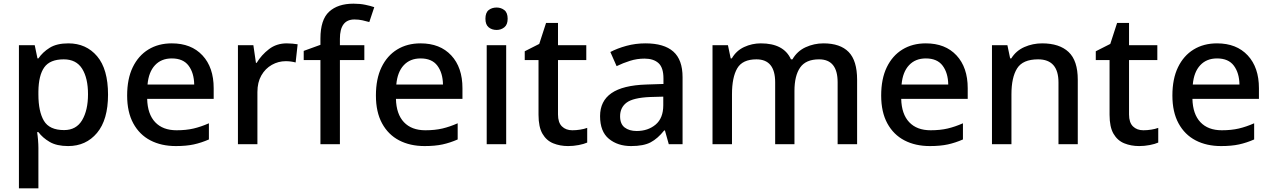

<svg xmlns="http://www.w3.org/2000/svg" viewBox="-20 -785 6921 1045"><path d="M352 -549Q449 -549 508.5 -479Q568 -409 568 -270Q568 -133 508 -61.5Q448 10 351 10Q289 10 250.5 -12.5Q212 -35 189 -66H182Q185 -48 187 -23.5Q189 1 189 20V240H83V-539H169L184 -467H189Q212 -501 250.5 -525Q289 -549 352 -549ZM327 -462Q252 -462 221 -418.5Q190 -375 189 -287V-271Q189 -178 219 -127.5Q249 -77 329 -77Q395 -77 427 -131Q459 -185 459 -272Q459 -360 427 -411Q395 -462 327 -462Z M915 -549Q1021 -549 1082 -483.5Q1143 -418 1143 -305V-247H781Q783 -164 824.5 -120Q866 -76 941 -76Q993 -76 1033.5 -85.5Q1074 -95 1117 -114V-26Q1076 -8 1035 1Q994 10 937 10Q858 10 798.5 -21Q739 -52 705.5 -113.5Q672 -175 672 -265Q672 -356 702.5 -419Q733 -482 787.5 -515.5Q842 -549 915 -549ZM915 -467Q858 -467 823.5 -430Q789 -393 783 -325H1037Q1036 -388 1006.5 -427.5Q977 -467 915 -467Z M1541 -549Q1555 -549 1571.5 -547.5Q1588 -546 1600 -544L1589 -445Q1563 -452 1535 -452Q1495 -452 1459.5 -432Q1424 -412 1402.5 -374.5Q1381 -337 1381 -284V0H1275V-539H1359L1373 -443H1377Q1403 -486 1444 -517.5Q1485 -549 1541 -549Z M1963 -458H1830V0H1724V-458H1633V-508L1724 -541V-575Q1724 -678 1771.5 -721.5Q1819 -765 1904 -765Q1939 -765 1968 -759Q1997 -753 2017 -746L1990 -665Q1973 -670 1952.5 -674.5Q1932 -679 1909 -679Q1830 -679 1830 -574V-539H1963Z M2269 -549Q2375 -549 2436 -483.5Q2497 -418 2497 -305V-247H2135Q2137 -164 2178.5 -120Q2220 -76 2295 -76Q2347 -76 2387.5 -85.5Q2428 -95 2471 -114V-26Q2430 -8 2389 1Q2348 10 2291 10Q2212 10 2152.5 -21Q2093 -52 2059.5 -113.5Q2026 -175 2026 -265Q2026 -356 2056.5 -419Q2087 -482 2141.5 -515.5Q2196 -549 2269 -549ZM2269 -467Q2212 -467 2177.5 -430Q2143 -393 2137 -325H2391Q2390 -388 2360.5 -427.5Q2331 -467 2269 -467Z M2683 -744Q2707 -744 2725 -730Q2743 -716 2743 -683Q2743 -651 2725 -636.5Q2707 -622 2683 -622Q2657 -622 2639.5 -636.5Q2622 -651 2622 -683Q2622 -716 2639.5 -730Q2657 -744 2683 -744ZM2735 -539V0H2629V-539Z M3095 -76Q3116 -76 3138 -79.5Q3160 -83 3176 -89V-9Q3158 -1 3129.5 4.5Q3101 10 3072 10Q3028 10 2991 -5Q2954 -20 2932.5 -57Q2911 -94 2911 -160V-458H2836V-506L2915 -546L2952 -660H3017V-539H3171V-458H3017V-162Q3017 -118 3038.5 -97Q3060 -76 3095 -76Z M3493 -549Q3594 -549 3644.5 -504.5Q3695 -460 3695 -365V0H3620L3599 -75H3595Q3560 -31 3521.5 -10.5Q3483 10 3415 10Q3342 10 3294 -29.5Q3246 -69 3246 -153Q3246 -235 3308 -278Q3370 -321 3499 -325L3591 -328V-358Q3591 -417 3564 -441.5Q3537 -466 3488 -466Q3447 -466 3409 -454Q3371 -442 3336 -425L3302 -502Q3340 -522 3389.5 -535.5Q3439 -549 3493 -549ZM3518 -257Q3426 -253 3390.5 -226.5Q3355 -200 3355 -152Q3355 -110 3380 -91Q3405 -72 3445 -72Q3507 -72 3548.5 -107Q3590 -142 3590 -212V-259Z M4462 -549Q4553 -549 4599 -502Q4645 -455 4645 -351V0H4539V-337Q4539 -462 4438 -462Q4366 -462 4335 -417.5Q4304 -373 4304 -290V0H4199V-337Q4199 -462 4097 -462Q4021 -462 3992.5 -413Q3964 -364 3964 -272V0H3858V-539H3942L3957 -467H3963Q3987 -509 4030 -529Q4073 -549 4121 -549Q4246 -549 4285 -462H4293Q4319 -507 4365 -528Q4411 -549 4462 -549Z M5019 -549Q5125 -549 5186 -483.5Q5247 -418 5247 -305V-247H4885Q4887 -164 4928.5 -120Q4970 -76 5045 -76Q5097 -76 5137.5 -85.5Q5178 -95 5221 -114V-26Q5180 -8 5139 1Q5098 10 5041 10Q4962 10 4902.5 -21Q4843 -52 4809.5 -113.5Q4776 -175 4776 -265Q4776 -356 4806.5 -419Q4837 -482 4891.5 -515.5Q4946 -549 5019 -549ZM5019 -467Q4962 -467 4927.5 -430Q4893 -393 4887 -325H5141Q5140 -388 5110.5 -427.5Q5081 -467 5019 -467Z M5652 -549Q5746 -549 5796 -502Q5846 -455 5846 -351V0H5741V-336Q5741 -462 5630 -462Q5547 -462 5516 -413Q5485 -364 5485 -272V0H5379V-539H5463L5478 -467H5484Q5510 -509 5555.5 -529Q5601 -549 5652 -549Z M6203 -76Q6224 -76 6246 -79.5Q6268 -83 6284 -89V-9Q6266 -1 6237.5 4.5Q6209 10 6180 10Q6136 10 6099 -5Q6062 -20 6040.5 -57Q6019 -94 6019 -160V-458H5944V-506L6023 -546L6060 -660H6125V-539H6279V-458H6125V-162Q6125 -118 6146.5 -97Q6168 -76 6203 -76Z M6604 -549Q6710 -549 6771 -483.5Q6832 -418 6832 -305V-247H6470Q6472 -164 6513.5 -120Q6555 -76 6630 -76Q6682 -76 6722.5 -85.5Q6763 -95 6806 -114V-26Q6765 -8 6724 1Q6683 10 6626 10Q6547 10 6487.5 -21Q6428 -52 6394.5 -113.5Q6361 -175 6361 -265Q6361 -356 6391.5 -419Q6422 -482 6476.5 -515.5Q6531 -549 6604 -549ZM6604 -467Q6547 -467 6512.5 -430Q6478 -393 6472 -325H6726Q6725 -388 6695.5 -427.5Q6666 -467 6604 -467Z"/></svg>

Font: Noto Sans Myanmar Medium
Style: Regular
Weight: 500
Designer: Monotype Design Team
Foundry: Monotype Imaging Inc.
Version: Version 2.107; ttfautohint (v1.8.4.7-5d5b)